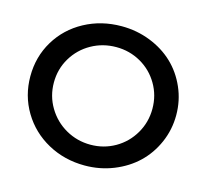

<svg xmlns="http://www.w3.org/2000/svg" viewBox="-102 -820 1015 943"><g transform="rotate(15 405.0 -349.0)"><path d="M34.2 -350.1Q34.2 -449.2 83 -530.3Q131.8 -611.3 216.8 -657.2Q301.8 -703.1 404.8 -703.1Q481.9 -703.1 550.8 -676Q619.6 -648.9 668.9 -602.1Q718.3 -555.2 747.1 -489.5Q775.9 -423.8 775.9 -350.1Q775.9 -276.4 747.1 -210.4Q718.3 -144.5 668.9 -97.4Q619.6 -50.3 550.8 -22.7Q481.9 4.9 404.8 4.9Q301.8 4.9 216.8 -41.7Q131.8 -88.4 83 -169.9Q34.2 -251.5 34.2 -350.1ZM405.8 -597.2Q337.4 -597.2 279.5 -564.7Q221.7 -532.2 187.7 -475.3Q153.8 -418.5 153.8 -350.1Q153.8 -281.7 188 -224.4Q222.2 -167 280 -134Q337.9 -101.1 405.8 -101.1Q473.6 -101.1 530.8 -134Q587.9 -167 621.3 -224.4Q654.8 -281.7 654.8 -350.1Q654.8 -418.5 621.3 -475.3Q587.9 -532.2 530.8 -564.7Q473.6 -597.2 405.8 -597.2Z"/></g></svg>

Font: Trueno
Style: Rg
Weight: 400
Designer: Julieta Ulanovsky
Foundry: Julieta Ulanovsky
Version: Version 3.001b